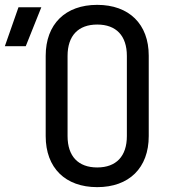

<svg xmlns="http://www.w3.org/2000/svg" viewBox="-100 -760 720 790"><path d="M300 10C431 10 512 -69 512 -200V-531C512 -661 431 -740 300 -740C169 -740 88 -661 88 -530V-200C88 -69 169 10 300 10ZM6 -570 70 -730H-24L-80 -570ZM300 -71C222 -71 178 -117 178 -200V-530C178 -613 222 -659 300 -659C378 -659 422 -613 422 -530V-200C422 -117 378 -71 300 -71Z"/></svg>

Font: Tekne LDO
Style: Regular
Weight: 400
Monospace: yes
Designer: Alessio Laiso, Mario Rullo, Paolo Rosset
Foundry: Alessio Laiso
Version: Version 1.000;hotconv 1.0.109;makeotfexe 2.5.65596